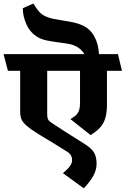

<svg xmlns="http://www.w3.org/2000/svg" viewBox="-45 -880 697 1065"><path d="M631.3 -487.3H548.3V-302.7Q548.3 -257.8 540 -227.8Q531.7 -197.8 512.2 -175Q492.7 -152.3 457.5 -130.9L345.7 -219.2Q366.7 -231.4 377.9 -242.7Q389.2 -253.9 394 -269Q398.9 -284.2 398.9 -308.1V-487.3H216.8V-247.1Q216.8 -228.5 221.4 -218.5Q226.1 -208.5 238.8 -200.2Q293 -164.1 356.9 -124Q401.9 -95.7 425.8 -80.6Q462.9 -57.1 476.8 -33.4Q490.7 -9.8 490.7 28.8Q490.7 60.5 474.4 92Q458 123.5 419.9 164.6L304.2 80.6Q331.5 57.6 343.3 41Q355 24.4 355 8.3Q355 -5.9 349.1 -17.1Q343.3 -28.3 329.6 -37.1Q270 -75.2 205.1 -113.8Q161.1 -140.6 163.1 -139.6Q122.6 -165 102.3 -182.9Q82 -200.7 74.5 -217.5Q66.9 -234.4 66.9 -258.8V-487.3H-1L-25.4 -579.6H423.3Q415.5 -592.8 405 -603Q394.5 -613.3 377.9 -622.6Q363.3 -630.9 341.8 -635.3Q320.3 -639.6 282.2 -644.5Q238.3 -650.4 211.4 -656.2Q184.6 -662.1 164.6 -673.8Q122.1 -699.2 101.8 -744.4Q81.5 -789.6 81.5 -834.5L140.1 -860.4Q162.1 -824.2 178.5 -808.6Q194.8 -793 220.7 -784.2Q235.4 -778.8 252.7 -775.1Q270 -771.5 301.3 -766.6Q339.4 -760.7 365 -755.1Q390.6 -749.5 412.6 -739.3Q454.1 -720.7 477.8 -678.5Q501.5 -636.2 503.9 -579.6H609.4Z"/></svg>

Font: Vesper Libre Heavy
Style: Regular
Weight: 900
Designer: Robert Keller & Kimya Gandhi
Foundry: Mota Italic
Version: Version 1.058